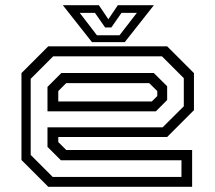

<svg xmlns="http://www.w3.org/2000/svg" viewBox="-20 -718 828 738"><path d="M622.5 -540 725.5 -437V-294.5L622.5 -191.5H204V-172L234.5 -141.5H718.5V0H165.5L62.5 -103V-437L165.5 -540ZM602.5 -501.5H184.5L98 -415V-122.5L182.5 -38H677.5V-102H214L162.5 -153.5V-228.5H605L686.5 -309.5V-417.5ZM571 -437.5 622.5 -386.5V-333.5L579 -290H162.5V-384L216 -437.5ZM553.5 -398.5H234.5L204 -368V-328H563.5L584.5 -349V-368ZM333.5 -556 221.5 -698H360L396.5 -644L433 -698H571.5L459.5 -556ZM352.5 -582.5H439.5L506 -668.5H447L408 -612.5H384L345 -668.5H286.5Z"/></svg>

Font: Tourney Expanded
Style: Regular
Weight: 400
Width: 7
Designer: Tyler Finck
Foundry: Etcetera Type Co
Version: Version 1.010; ttfautohint (v1.8.3)